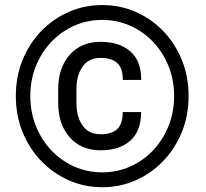

<svg xmlns="http://www.w3.org/2000/svg" viewBox="-20 -741 826 770"><path d="M43.5 -356Q43.5 -433.6 70.3 -500Q97.2 -566.4 145 -616Q192.9 -665.5 255.6 -693.1Q318.4 -720.7 390.1 -720.7Q461.9 -720.7 524.7 -693.1Q587.4 -665.5 635 -616Q682.6 -566.4 709.5 -500Q736.3 -433.6 736.3 -356Q736.3 -278.3 709.5 -211.9Q682.6 -145.5 635 -95.7Q587.4 -45.9 524.7 -18.1Q461.9 9.8 390.1 9.8Q318.4 9.8 255.6 -18.1Q192.9 -45.9 145 -95.7Q97.2 -145.5 70.3 -211.9Q43.5 -278.3 43.5 -356ZM101.6 -356Q101.6 -291 124 -235.4Q146.5 -179.7 186 -137.9Q225.6 -96.2 277.8 -73Q330.1 -49.8 390.1 -49.8Q449.7 -49.8 502 -73Q554.2 -96.2 593.8 -137.9Q633.3 -179.7 655.8 -235.4Q678.2 -291 678.2 -356Q678.2 -420.9 655.8 -476.3Q633.3 -531.7 593.8 -573.2Q554.2 -614.7 502 -637.9Q449.7 -661.1 390.1 -661.1Q330.1 -661.1 277.8 -637.9Q225.6 -614.7 186 -573.2Q146.5 -531.7 124 -476.3Q101.6 -420.9 101.6 -356ZM472.2 -291.5H545.9Q545.9 -214.8 502.2 -176.5Q458.5 -138.2 383.3 -138.2Q305.2 -138.2 259.3 -190.7Q213.4 -243.2 213.4 -327.1V-384.3Q213.4 -468.3 259.3 -520.8Q305.2 -573.2 383.3 -573.2Q458.5 -573.2 502.4 -535.2Q546.4 -497.1 546.4 -420.4H472.7Q472.7 -467.8 450 -488.3Q427.2 -508.8 383.3 -508.8Q335.9 -508.8 311.3 -473.9Q286.6 -439 286.6 -384.8V-327.1Q286.6 -272.5 311.3 -237.5Q335.9 -202.6 383.3 -202.6Q427.2 -202.6 449.7 -222.9Q472.2 -243.2 472.2 -291.5Z"/></svg>

Font: Vazirmatn RD UI SemiBold
Style: Regular
Weight: 600
Designer: Saber Rastikerdar
Foundry: Saber Rastikerdar
Version: Version 33.003